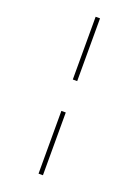

<svg xmlns="http://www.w3.org/2000/svg" viewBox="-183 -835 829 1150"><g transform="rotate(20 232.0 -260.0)"><path d="M218 -360H246V-760H218ZM218 240H246V-160H218Z"/></g></svg>

Font: Noto Serif Condensed Thin
Style: Italic
Weight: 100
Width: 3
Italic angle: -12°
Designer: Monotype Design Team
Foundry: Monotype Imaging Inc.
Version: Version 2.013